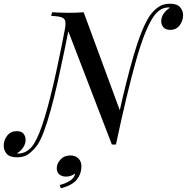

<svg xmlns="http://www.w3.org/2000/svg" viewBox="-95 -774 1007 1035"><path d="M508 5 268 -619Q268 -619 265.5 -616.5Q263 -614 260 -610.5Q257 -607 254.5 -604.5Q252 -602 252 -602Q260 -639 257.5 -656.5Q255 -674 237.5 -680.5Q220 -687 181 -688L186 -708Q202 -707 225.5 -706Q249 -705 275 -705Q322 -705 356 -708L554 -171Q554 -171 552 -158.5Q550 -146 547.5 -126Q545 -106 542 -83Q539 -60 536.5 -40.5Q534 -21 532 -8Q530 5 530 5ZM813 -734Q786 -733 766 -719Q746 -705 731 -682Q685 -614 637 -443Q589 -272 530 5L516 -23Q531 -90 548 -167.5Q565 -245 584.5 -323Q604 -401 624.5 -472Q645 -543 667.5 -599.5Q690 -656 713 -690Q732 -717 758 -735.5Q784 -754 821 -754Q859 -754 875.5 -735.5Q892 -717 892 -692Q892 -662 873.5 -637.5Q855 -613 823 -613Q797 -613 785.5 -627.5Q774 -642 774 -659Q774 -682 788 -701.5Q802 -721 821 -732Q819 -733 817.5 -733.5Q816 -734 813 -734ZM4 54Q31 53 52 39Q73 25 88 1Q117 -45 146.5 -143Q176 -241 206.5 -380Q237 -519 268 -685L285 -664Q269 -582 251.5 -497.5Q234 -413 216 -332.5Q198 -252 179 -183Q160 -114 141 -63.5Q122 -13 104 11Q86 35 61.5 54.5Q37 74 -3 74Q-42 74 -58.5 55.5Q-75 37 -75 11Q-75 -19 -56 -43Q-37 -67 -5 -67Q22 -67 32.5 -52.5Q43 -38 43 -21Q43 2 29.5 21.5Q16 41 -3 52Q-2 53 0 53.5Q2 54 4 54ZM285 64Q311 64 327.5 80Q344 96 344 123Q344 161 320.5 192.5Q297 224 233 241L227 223Q255 217 281 201Q307 185 310 161Q302 168 289 173Q276 178 261 178Q239 178 225 166.5Q211 155 211 133Q211 108 231 86Q251 64 285 64Z"/></svg>

Font: Playfair Display Medium
Style: Italic
Weight: 500
Italic angle: -14°
Designer: Claus Eggers Sørensen
Foundry: Claus Eggers Sørensen
Version: Version 1.203